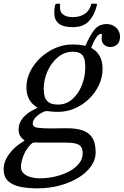

<svg xmlns="http://www.w3.org/2000/svg" viewBox="-85 -774 679 1054"><path d="M315.5 -625Q267.5 -625 244 -640Q220.5 -655 215.2 -681.8Q210 -708.5 217 -744.5Q219 -754 230.5 -754H237.5Q246 -754 245 -746Q240.5 -712.5 259.2 -696.2Q278 -680 314.5 -680Q349 -680 375 -694.5Q401 -709 412 -739.5Q414.5 -746.5 415.2 -750.2Q416 -754 425 -754H438.5Q446.5 -754 447.2 -751.8Q448 -749.5 446 -742Q433 -689.5 402.2 -657.2Q371.5 -625 315.5 -625ZM-65 155Q-65 125 -50.8 97.5Q-36.5 70 -14.8 47.8Q7 25.5 30 11Q46 0.5 48.8 -1.8Q51.5 -4 45.5 -7Q39.5 -10 30 -21.5Q17 -37.5 17 -64Q17 -98 40.5 -126.5Q64 -155 103 -173Q121 -181.5 120 -182.5Q119 -183.5 104.5 -194.5Q60 -229 60 -295Q60 -340 81 -382Q102 -424 138 -457.5Q174 -491 219.5 -510.5Q265 -530 314 -530Q348.5 -530 375.5 -524Q382 -522.5 383.8 -523.2Q385.5 -524 387.5 -529.5Q406.5 -576 432 -609Q457.5 -642 500 -642Q531 -642 552.5 -622.2Q574 -602.5 574 -571Q574 -545.5 558.8 -530.8Q543.5 -516 521 -516Q500 -516 486.5 -528.8Q473 -541.5 473 -560Q473 -573.5 474.2 -580.8Q475.5 -588 470 -588Q457.5 -588 444 -569Q430.5 -550 418 -518.5Q415.5 -512 417 -510.8Q418.5 -509.5 423.5 -506.5Q478 -473.5 478 -395Q478 -350 458.5 -308Q439 -266 405 -232.5Q371 -199 327 -179.5Q283 -160 234 -160Q222.5 -160 211.2 -160.5Q200 -161 190 -162.5Q174.5 -164.5 166.5 -163.8Q158.5 -163 146.5 -156.5Q125.5 -145.5 110.2 -129.5Q95 -113.5 95 -96Q95 -76 123 -72.5Q151 -69 192 -69Q211 -69 236.5 -69.5Q262 -70 283 -70Q330.5 -70 365.8 -59Q401 -48 420.5 -19.5Q440 9 440 62Q440 103.5 414.2 139.5Q388.5 175.5 343.8 202.5Q299 229.5 241.5 244.8Q184 260 120 260Q68.5 260 26.5 251.5Q-15.5 243 -40.2 220.2Q-65 197.5 -65 155ZM155 -285Q155 -263 160.5 -243.5Q166 -224 182.8 -212Q199.5 -200 234 -200Q278.5 -200 312 -229.5Q345.5 -259 364.2 -306Q383 -353 383 -405Q383 -422 380.2 -441.8Q377.5 -461.5 363 -475.8Q348.5 -490 314 -490Q269.5 -490 233.5 -460.5Q197.5 -431 176.2 -384Q155 -337 155 -285ZM81.5 21Q54 50.5 42 85.5Q30 120.5 30 142Q30 165 45.8 178.8Q61.5 192.5 84.8 198.8Q108 205 131 205Q174 205 216 195.5Q258 186 292.8 168Q327.5 150 348.2 124.5Q369 99 369 67Q369 34 349 21.5Q329 9 280 9H176Q163 9 150.2 9Q137.5 9 126 8.5Q106.5 7.5 99 9Q91.5 10.5 81.5 21Z"/></svg>

Font: Besley*
Style: Italic
Weight: 400
Italic angle: -13°
Designer: Owen Earl
Foundry: indestructible type*
Version: Version 2.000; ttfautohint (v1.8.3)